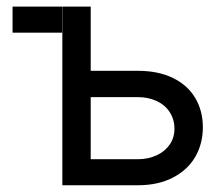

<svg xmlns="http://www.w3.org/2000/svg" viewBox="-20 -550 664 570"><path d="M164.4 -453H17.3V-530.4H164.4ZM582.2 -172Q582.2 -123.3 559.7 -84.4Q537.3 -45.6 493.4 -22.8Q449.6 0 388.8 0H165.1V-530.4H249.3V-77.3H388.8Q420.2 -77.3 445.3 -89.1Q470.3 -100.8 484.1 -121.2Q497.9 -141.6 497.9 -167.8Q497.9 -195.1 484.1 -216.7Q470.3 -238.3 445.3 -250Q420.2 -261.7 388.8 -261.7H236.2V-339.8H388.8Q449.9 -339.8 493.6 -318.4Q537.3 -297 559.7 -259Q582.2 -221 582.2 -172Z"/></svg>

Font: Pretendard Variable
Style: Regular
Weight: 400
Designer: Base glyphs from Inter by Rasmus Andersson; Hangul glyphs from Noto Sans CJK(Source Han Sans) by Jang Soo-young and Kang
Foundry: Kil Hyung-jin
Version: Version 1.100;FEAKit 1.0